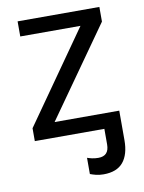

<svg xmlns="http://www.w3.org/2000/svg" viewBox="-83 -594 637 851"><g transform="rotate(-10 235.0 -169.0)"><path d="M424 -536V-470L140 -68H431V65Q431 129 402.5 163.5Q374 198 314 198Q295 198 279.5 194Q264 190 254 186V113Q262 116 275 119Q288 122 304 122Q352 122 352 70V0H39V-58L327 -468H56V-536Z"/></g></svg>

Font: Noto Sans
Style: Regular
Weight: 400
Designer: Monotype Design Team
Foundry: Monotype Imaging Inc.
Version: Version 2.007